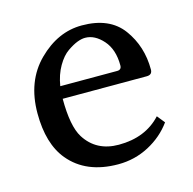

<svg xmlns="http://www.w3.org/2000/svg" viewBox="-75 -514 603 600"><g transform="rotate(-15 226.5 -214.5)"><path d="M125 -272.9H309.1Q323.2 -272.9 323.2 -287.1Q323.2 -338.9 296.6 -368.9Q270 -398.9 238.8 -398.9Q227.5 -398.9 213.4 -393.6Q199.2 -388.2 180.7 -375.5Q162.1 -362.8 146.5 -335.9Q130.9 -309.1 125 -272.9ZM392.1 -104 412.1 -79.1Q383.3 -39.1 337.2 -14.6Q291 9.8 237.8 9.8Q133.8 9.8 79.1 -56.2Q34.2 -110.4 34.2 -209Q34.2 -313 97.7 -376Q161.1 -439 238.8 -439Q328.6 -439 370.4 -382.1Q412.1 -325.2 412.1 -250Q412.1 -232.9 394 -232.9H122.1Q122.1 -144 146 -106Q182.1 -48.8 254.9 -48.8Q341.3 -48.8 392.1 -104Z"/></g></svg>

Font: Biolilbert
Style: Regular
Weight: 400
Designer: Philipp H. Poll
Foundry: Philipp H. Poll
Version: Version 1.1.0